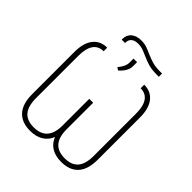

<svg xmlns="http://www.w3.org/2000/svg" viewBox="-236 -1026 1189 1189"><g transform="rotate(45 358.5 -432.0)"><path d="M549.8 -819.3V-791H530.3Q488.8 -791 459.2 -799.3Q429.7 -807.6 395.5 -823.2Q370.6 -834.5 353.8 -840.1Q336.9 -845.7 316.4 -845.7Q285.6 -845.7 269.8 -832.3Q253.9 -818.8 253.9 -793V-791H224.6V-795.9Q224.6 -833 249.3 -853.5Q273.9 -874 316.4 -874Q339.4 -874 358.6 -867.9Q377.9 -861.8 404.3 -849.6Q437.5 -835 464.8 -827.1Q492.2 -819.3 529.3 -819.3ZM359.4 -725.6V-759.8H390.6V-722.7Q390.6 -681.6 343.8 -639.6L326.2 -651.4Q343.8 -673.3 351.6 -690.7Q359.4 -708 359.4 -725.6ZM105.5 -530.3V-159.2Q105.5 -89.4 134.5 -55.4Q163.6 -21.5 222.7 -21.5Q341.8 -21.5 341.8 -156.2V-389.6H376V-156.2Q376 -21.5 494.1 -21.5Q553.7 -21.5 582.5 -55.2Q611.3 -88.9 611.3 -159.2V-530.3Q611.3 -595.2 588.1 -628.2Q564.9 -661.1 520.5 -661.1V-692.4Q579.6 -692.4 612.5 -650.4Q645.5 -608.4 645.5 -531.2V-159.2Q645.5 -75.2 606.9 -32.7Q568.4 9.8 494.1 9.8Q443.8 9.8 409.4 -11Q375 -31.7 358.9 -72.3Q342.3 -31.7 307.6 -11Q272.9 9.8 222.7 9.8Q148.9 9.8 110.1 -33Q71.3 -75.7 71.3 -159.2V-531.2Q71.3 -608.4 104.2 -650.4Q137.2 -692.4 196.3 -692.4V-661.1Q151.9 -661.1 128.7 -628.2Q105.5 -595.2 105.5 -530.3Z"/></g></svg>

Font: Pretendard Thin
Style: Regular
Weight: 100
Designer: Base glyphs from Inter by Rasmus Andersson; Hangeul glyphs from Noto Sans CJK(Source Han Sans) by Jang Soo-young and Kan
Foundry: Kil Hyung-jin
Version: Version 1.309